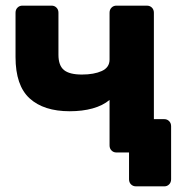

<svg xmlns="http://www.w3.org/2000/svg" viewBox="-20 -540 637 680"><path d="M462 120Q451 120 444 113Q437 106 437 95V0H405L369 -118H562Q572 -118 579 -111Q586 -104 586 -93V95Q586 106 579 113Q572 120 562 120ZM392 0Q382 0 375 -7Q368 -14 368 -25V-186Q344 -166 308 -156Q272 -146 227 -146Q135 -146 85 -191.5Q35 -237 35 -338V-495Q35 -506 42 -513Q49 -520 59 -520H163Q173 -520 180 -513Q187 -506 187 -495V-346Q187 -308 206.5 -292Q226 -276 270 -276Q313 -276 340.5 -288.5Q368 -301 368 -329V-495Q368 -506 375 -513Q382 -520 392 -520H500Q511 -520 518 -513Q525 -506 525 -495V-25Q525 -14 518 -7Q511 0 500 0Z"/></svg>

Font: Rubik SemiBold
Style: Regular
Weight: 600
Designer: Hubert and Fischer
Foundry: Hubert and Fischer
Version: Version 2.300;gftools[0.9.30]